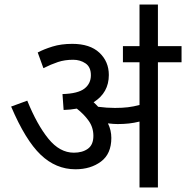

<svg xmlns="http://www.w3.org/2000/svg" viewBox="-20 -825 819 845"><path d="M470 -218Q470 -148 424.5 -114Q379 -80 312 -80Q226 -80 159 -144Q92 -208 29 -356L100 -382Q143 -276 193 -214.5Q243 -153 305 -153Q343 -153 367 -170.5Q391 -188 391 -227Q391 -264 370.5 -293Q350 -322 318 -347Q291 -342 260 -341L255 -411Q323 -413 351.5 -435Q380 -457 380 -494Q380 -530 356.5 -546Q333 -562 302 -562Q265 -562 235 -552Q205 -542 171 -525L146 -594Q172 -608 210.5 -620Q249 -632 298 -632Q376 -632 417.5 -593Q459 -554 459 -495Q459 -417 392 -375Q403 -365 412 -355Q450 -350 486 -350Q518 -350 543 -353Q568 -356 594 -363V-551H521V-622H779V-551H675V0H594V-290Q570 -284 547 -281.5Q524 -279 498 -279Q481 -279 455 -282Q470 -252 470 -218ZM594 -615V-805H675V-615Z"/></svg>

Font: Noto Sans Living
Style: Regular
Weight: 400
Designer: Monotype Design Team
Foundry: Monotype Imaging Inc.
Version: Version 2.013; ttfautohint (v1.8.4.7-5d5b)